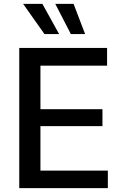

<svg xmlns="http://www.w3.org/2000/svg" viewBox="-20 -977 643 997"><path d="M80 0H540V-91H190V-322H512V-410H190V-636H536V-728H80ZM100 -957 211 -800H287L200 -957ZM267 -957 348 -800H422L362 -957Z"/></svg>

Font: Wafeq Medium
Style: Regular
Weight: 500
Designer: Rasmus Andersson & Azza Alameddine
Foundry: Google & TypeTogether
Version: Version 3.000;January 28, 2025;FontCreator 15.0.0.3014 64-bi